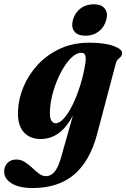

<svg xmlns="http://www.w3.org/2000/svg" viewBox="-75 -658 607 922"><path d="M391 -13Q357 115.5 281 180.2Q205 245 81 245Q17.5 245 -18.8 222.8Q-55 200.5 -55 166Q-55 142 -39.5 125Q-24 108 3.5 108Q25.5 108 44.2 120Q63 132 79.8 148Q96.5 164 112.5 176Q128.5 188 146 188Q168.5 188 186.2 167.8Q204 147.5 217.5 100.5L275 -102.5Q243 -44 205 -17.2Q167 9.5 120 9.5Q67.5 9.5 38 -24.5Q8.5 -58.5 11.5 -125.5Q13.5 -183 37.8 -241Q62 -299 106.2 -347Q150.5 -395 213 -424Q275.5 -453 354 -453Q428.5 -453 471 -437Q513.5 -421 511.5 -401.5Q510 -390.5 504 -384.8Q498 -379 491.2 -372.8Q484.5 -366.5 481 -353ZM165 -130Q162.5 -94.5 171 -80.2Q179.5 -66 191.5 -66Q211.5 -66 233.2 -91Q255 -116 275 -157.5Q295 -199 310.8 -249.8Q326.5 -300.5 334.5 -352Q338.5 -376.5 335 -390.5Q331.5 -404.5 315.5 -404.5Q291 -404.5 265.5 -378.8Q240 -353 218 -311.5Q196 -270 181.8 -222.2Q167.5 -174.5 165 -130ZM335.5 -486.5Q298.5 -486.5 282.2 -506.8Q266 -527 275 -562Q284 -596 311 -616.8Q338 -637.5 375 -637.5Q412 -637.5 428.2 -616.8Q444.5 -596 435 -562Q426 -527.5 399.2 -507Q372.5 -486.5 335.5 -486.5Z"/></svg>

Font: Fraunces 144pt S050
Style: Bold Italic
Weight: 700
Italic angle: -16°
Version: Version 1.000; ttfautohint (v1.8.3)